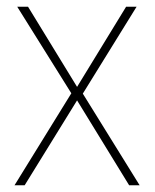

<svg xmlns="http://www.w3.org/2000/svg" viewBox="-20 -548 459 568"><path d="M191 -272 31 -528H63L208 -291L353 -528H384L225 -271L393 0H362L208 -251L53 0H23Z"/></svg>

Font: Noto Sans SemiCondensed Thin
Style: Regular
Weight: 100
Width: 4
Designer: Monotype Design Team
Foundry: Monotype Imaging Inc.
Version: Version 2.013; ttfautohint (v1.8.4.7-5d5b)